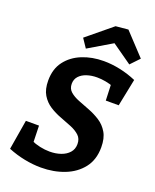

<svg xmlns="http://www.w3.org/2000/svg" viewBox="-171 -1040 929 1149"><g transform="rotate(20 293.5 -465.5)"><path d="M232.9 12.1Q181.7 12.1 127.5 1.3Q73.3 -9.5 21.7 -30.5L53.4 -220H137L140.3 -99L127.1 -122.3Q155.9 -109.1 187.6 -102.3Q219.3 -95.5 249.5 -95.5Q287.7 -95.5 319.7 -106.6Q351.8 -117.7 371.5 -139.8Q391.2 -161.9 391.2 -194.4Q391.2 -228.4 370.1 -248.2Q349 -267.9 315.4 -281.9Q281.8 -295.8 243.8 -309.8Q205.8 -323.8 172.2 -345.3Q138.6 -366.9 117.5 -401.8Q96.3 -436.8 96.3 -492.9Q96.3 -566.9 133.8 -616Q171.2 -665.2 233.6 -690.5Q295.9 -715.7 370.6 -715.7Q421.1 -715.7 474.2 -704.5Q527.3 -693.3 578.7 -671.3L543.5 -497.4H461.3L457.2 -604.6L473.8 -590.1Q447.9 -599.9 420.1 -605Q392.3 -610.1 365.8 -610.1Q330.6 -610.1 300.9 -600.3Q271.1 -590.5 253.2 -570.9Q235.3 -551.3 235.3 -522.2Q235.3 -491.2 256.8 -472.6Q278.3 -453.9 311.9 -440.7Q345.5 -427.4 383.5 -412.9Q421.4 -398.4 455 -376.7Q488.7 -355 510.1 -318.9Q531.6 -282.7 531.6 -225Q531.6 -146 490.5 -93.3Q449.4 -40.7 381.6 -14.3Q313.9 12.1 232.9 12.1ZM242.7 -748.8 205.1 -804.8 364.1 -935.7 443.2 -943.2 572.6 -804.8 519.4 -748.8 348.4 -869.1 443.1 -867.7Z"/></g></svg>

Font: Bitter Thin
Style: Italic
Weight: 100
Italic angle: -9°
Designer: Sol Matas, and Bitter project Authors
Foundry: Sol Matas
Version: Version 2.002